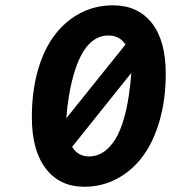

<svg xmlns="http://www.w3.org/2000/svg" viewBox="-20 -692 645 724"><path d="M297.9 12.2Q205.1 12.2 152.6 -56.4Q100.1 -125 100.1 -250Q100.1 -347.7 123 -427.5Q146 -507.3 186.8 -560.5Q227.5 -613.8 283.4 -642.8Q339.4 -671.9 405.8 -671.9Q500 -671.9 552.5 -605.2Q605 -538.6 605 -414.1Q605 -317.4 581.8 -236.8Q558.6 -156.2 517.8 -101.8Q477.1 -47.4 420.4 -17.6Q363.8 12.2 297.9 12.2ZM230 -246.1 453.1 -523.9Q431.6 -558.1 388.2 -558.1Q279.3 -558.1 240.2 -332Q233.9 -296.4 230 -246.1ZM315.9 -102.1Q340.8 -102.1 362.5 -114Q384.3 -126 404.5 -151.9Q424.8 -177.7 440.7 -223.6Q456.5 -269.5 465.8 -332Q473.6 -386.2 475.1 -417L252 -138.2Q273.9 -102.1 315.9 -102.1Z"/></svg>

Font: Office Code Pro Bold Italic
Style: Regular
Weight: 700
Italic angle: -9°
Designer: Nathan Rutzky & Paul D. Hunt
Foundry: Adobe Systems Incorporated
Version: Version 1.004;PS 001.004;hotconv 1.0.70;makeotf.lib2.5.58329